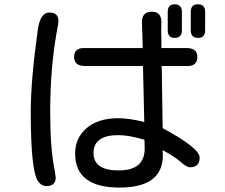

<svg xmlns="http://www.w3.org/2000/svg" viewBox="-20 -804 1040 887"><path d="M787.1 -784.2Q820.3 -784.2 820.3 -749V-664.1Q820.3 -628.9 787.1 -628.9Q754.9 -628.9 754.9 -664.1V-749Q754.9 -784.2 787.1 -784.2ZM894.5 -784.2Q927.7 -784.2 927.7 -749V-664.1Q927.7 -628.9 894.5 -628.9Q861.3 -628.9 861.3 -664.1V-749Q861.3 -784.2 894.5 -784.2ZM322.3 -541Q322.3 -582 367.2 -582H639.6L635.7 -701.2Q635.7 -750 681.6 -750Q725.6 -750 725.6 -701.2L724.6 -653.3L725.6 -620.1V-582H841.8Q891.6 -582 891.6 -541Q891.6 -499 846.7 -499H726.6L727.5 -480.5L731.4 -211.9Q902.3 -120.1 902.3 -76.2Q902.3 -31.2 857.4 -31.2Q841.8 -31.2 811.5 -58.6Q784.2 -82 731.4 -110.4L732.4 -86.9Q732.4 62.5 532.2 62.5Q327.1 62.5 327.1 -94.7Q327.1 -167 380.4 -212.4Q433.6 -257.8 526.4 -257.8Q578.1 -257.8 646.5 -240.2L640.6 -499H373Q322.3 -499 322.3 -541ZM250 -707 248 -688.5Q211.9 -504.9 211.9 -287.1Q211.9 -114.3 232.4 -19.5L237.3 15.6Q237.3 55.7 194.3 55.7Q168.9 55.7 152.3 27.3Q122.1 -28.3 122.1 -289.1Q122.1 -431.6 154.3 -664.1Q165 -746.1 208 -746.1Q250 -746.1 250 -707ZM526.4 -179.7Q412.1 -179.7 412.1 -96.7Q412.1 -16.6 528.3 -16.6Q648.4 -16.6 648.4 -118.2L647.5 -158.2Q576.2 -179.7 526.4 -179.7Z"/></svg>

Font: FakePearl
Style: Regular
Weight: 400
Version: Version 1.2